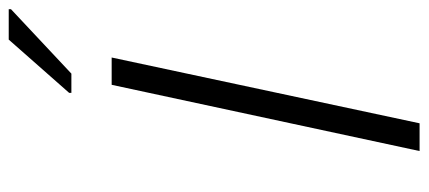

<svg xmlns="http://www.w3.org/2000/svg" viewBox="-284 -674 958 429"><g transform="rotate(-90 194.5 -459.0)"><path d="M72 0 220 -688H281L134 0ZM202 -778V-783L321 -918H389V-913L245 -778Z"/></g></svg>

Font: Saira Expanded Light
Style: Italic
Weight: 300
Width: 7
Italic angle: -12°
Designer: Hector Gatti with collaboration of the Omnibus-Type team
Foundry: Omnibus-Type
Version: Version 1.101